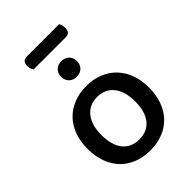

<svg xmlns="http://www.w3.org/2000/svg" viewBox="-243 -929 1047 1047"><g transform="rotate(-45 281.0 -405.5)"><path d="M142 -749Q138 -756 134.5 -765.5Q131 -775 131 -786Q131 -807 140.5 -816Q150 -825 166 -825H415Q419 -819 422 -809Q425 -799 425 -788Q425 -767 416 -758Q407 -749 390 -749ZM518 -234Q518 -177 501 -131Q484 -85 453.5 -53Q423 -21 379 -3.5Q335 14 281 14Q227 14 183 -3.5Q139 -21 108.5 -53Q78 -85 61 -131Q44 -177 44 -234Q44 -291 61 -337Q78 -383 109 -415Q140 -447 184 -464.5Q228 -482 281 -482Q334 -482 378 -464.5Q422 -447 453 -414.5Q484 -382 501 -336.5Q518 -291 518 -234ZM281 -398Q221 -398 186 -355Q151 -312 151 -234Q151 -156 185 -113.5Q219 -71 281 -71Q343 -71 377 -113.5Q411 -156 411 -234Q411 -311 376.5 -354.5Q342 -398 281 -398ZM342 -614Q342 -588 325.5 -571Q309 -554 281 -554Q253 -554 236.5 -571Q220 -588 220 -614Q220 -640 236.5 -657Q253 -674 281 -674Q309 -674 325.5 -657Q342 -640 342 -614Z"/></g></svg>

Font: Baloo Bhai 2 Medium
Style: Regular
Weight: 500
Designer: Supriya Tembe, Noopur Datye and Ek Type
Foundry: Ek Type
Version: Version 1.640;PS 1.000;hotconv 16.6.51;makeotf.lib2.5.65220;